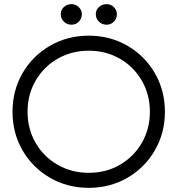

<svg xmlns="http://www.w3.org/2000/svg" viewBox="-20 -892 856 926"><path d="M40.4 -353Q40.4 -456 88.9 -539.5Q137.4 -623 221.4 -671.5Q305.4 -720 408.4 -720Q510.4 -720 594.4 -671.5Q678.4 -623 726.9 -539Q775.4 -455 775.4 -353Q775.4 -251 726.9 -167Q678.4 -83 594.4 -34.5Q510.4 14 408.4 14Q305.4 14 221.4 -34.5Q137.4 -83 88.9 -166.5Q40.4 -250 40.4 -353ZM702.9 -353Q702.9 -435.7 664.1 -502.8Q625.4 -570 558.3 -608.7Q491.2 -647.5 408.3 -647.5Q325.5 -647.5 257.9 -608.7Q190.4 -570 151.7 -502.8Q112.9 -435.7 112.9 -353Q112.9 -270.3 151.7 -203.2Q190.4 -136 257.9 -97.3Q325.5 -58.5 408.3 -58.5Q491.2 -58.5 558.3 -97.3Q625.4 -136 664.1 -203.2Q702.9 -270.3 702.9 -353ZM442.1 -823.7Q442.1 -843.9 457.2 -858Q472.4 -872 494.1 -872Q514.7 -872 529.2 -857.6Q543.7 -843.2 543.7 -823.8Q543.7 -802 529.2 -787.5Q514.7 -772.9 494.2 -772.9Q472.5 -772.9 457.3 -787.4Q442.1 -802 442.1 -823.7ZM273.1 -823.7Q273.1 -844.2 288.1 -858.1Q303.1 -872 325.1 -872Q345.3 -872 360 -857.6Q374.7 -843.2 374.7 -823.8Q374.7 -802 360.2 -787.5Q345.7 -772.9 325.1 -772.9Q303.1 -772.9 288.1 -787.4Q273.1 -801.9 273.1 -823.7Z"/></svg>

Font: Lineal Thin
Style: Regular
Weight: 200
Designer: Created by Frank Adebiaye with contributions from Anton Moglia & Ariel Martín Pérez
Created by Frank ADEBIAYE with FontF
Foundry: Velvetyne Type Foundry
Version: Version 2.000;Glyphs 3.2 (3227)